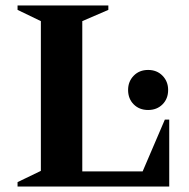

<svg xmlns="http://www.w3.org/2000/svg" viewBox="-20 -680 689 700"><path d="M44 0V-16L129 -57V-603L44 -644V-660H375V-644L280 -603V-55H500L581 -244H597V0ZM520 -279Q488 -279 467.5 -299.5Q447 -320 447 -352Q447 -383 467.5 -404Q488 -425 520 -425Q552 -425 572.5 -404Q593 -383 593 -352Q593 -320 572.5 -299.5Q552 -279 520 -279Z"/></svg>

Font: Spectral
Style: Bold
Weight: 700
Designer: Jean-Baptiste Levee
Foundry: Production Type
Version: Version 2.001